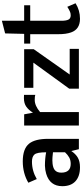

<svg xmlns="http://www.w3.org/2000/svg" viewBox="562 -1416 866 2030"><g transform="rotate(-90 995.0 -401.0)"><path d="M399.9 -346.2Q399.9 -443.8 376 -470.2Q352.5 -496.1 301.3 -496.1Q203.6 -496.1 116.7 -445.3L78.1 -534.2Q177.7 -593.3 304.7 -593.3Q437.5 -592.8 491.2 -526.4Q542 -462.9 542 -325.2V0H432.6L413.1 -80.1Q382.8 -34.2 343 -11.2Q303.2 11.7 241.2 11.7Q146.5 11.7 94 -36.1Q41.5 -84 41.5 -175.8Q42 -306.6 172.9 -345.7Q210.9 -357.4 257.8 -358.9Q334 -358.9 399.9 -346.2ZM399.9 -273.9 366.2 -277.3 344.7 -279.3Q330.1 -280.3 314.7 -280.3Q299.3 -280.3 279.8 -278.3Q260.3 -276.4 241.5 -270.3Q222.7 -264.2 210.9 -253.9Q184.6 -231.4 184.6 -186.5Q184.6 -86.4 277.8 -86.4Q316.4 -86.4 345 -102.3Q373.5 -118.2 399.9 -146.5Z M953.1 -466.8Q892.1 -466.8 825.2 -410.2V0H682.6V-578.6H801.3L818.8 -485.4Q846.2 -530.8 881.8 -555.9Q917.5 -581.1 972.7 -581.1Q983.9 -581.1 1007.3 -580.1V-460.9Q993.7 -466.8 953.1 -466.8Z M1082 -481.4V-578.6H1489.7V-477.1L1222.2 -97.2H1493.2V0H1072.8V-102.5L1347.7 -481.4Z M1975.6 -35.2Q1901.4 11.7 1811.5 11.7Q1700.7 11.7 1667.5 -82Q1647.9 -135.7 1648.4 -222.2V-514.6H1549.3V-578.6H1651.9L1656.7 -779.8L1790.5 -814V-578.6H1954.1V-514.6H1790.5V-184.1Q1790.5 -136.2 1802.2 -111.3Q1814 -86.4 1848.1 -86.4Q1873 -86.4 1891.8 -96.4Q1910.6 -106.4 1914.6 -108.4Q1931.2 -117.2 1938 -122.6Z"/></g></svg>

Font: Dhyana
Style: Bold
Weight: 700
Foundry: Vernon Adams
Version: Version 1.002; ttfautohint (v0.8.51-6076)